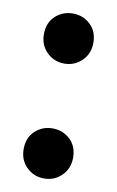

<svg xmlns="http://www.w3.org/2000/svg" viewBox="-69 -580 382 627"><g transform="rotate(10 122.0 -266.5)"><path d="M122 -374Q88 -374 64 -397.5Q40 -421 40 -457Q40 -495 64 -517.5Q88 -540 122 -540Q156 -540 180 -517.5Q204 -495 204 -457Q204 -421 180 -397.5Q156 -374 122 -374ZM122 7Q88 7 64 -16.5Q40 -40 40 -76Q40 -114 64 -136.5Q88 -159 122 -159Q156 -159 180 -136.5Q204 -114 204 -76Q204 -40 180 -16.5Q156 7 122 7Z"/></g></svg>

Font: MOST Montserrat SemiBold
Style: Regular
Weight: 600
Designer: Julieta Ulanovsky
Foundry: Julieta Ulanovsky
Version: Version 8.000;March 11, 2024;FontCreator 15.0.0.2926 64-bit